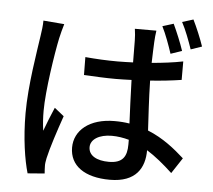

<svg xmlns="http://www.w3.org/2000/svg" viewBox="-58 -894 1116 1004"><g transform="rotate(5 500.0 -391.5)"><path d="M974 -693C961 -732 936 -792 917 -830L859 -812C880 -773 901 -717 916 -673ZM872 -661C859 -701 834 -761 816 -799L758 -781C778 -742 799 -684 813 -641ZM136 -756C136 -731 132 -700 128 -675C117 -596 85 -413 85 -266C85 -133 103 -22 123 47L212 40C211 28 210 13 210 3C209 -8 212 -28 215 -41C226 -92 259 -193 285 -267L235 -307C219 -270 200 -223 185 -182C180 -218 178 -251 178 -286C178 -391 209 -591 226 -671C230 -689 240 -729 246 -747ZM635 -149C635 -87 614 -50 541 -50C478 -50 434 -73 434 -118C434 -159 479 -187 545 -187C576 -187 606 -182 635 -174ZM883 -607C833 -597 777 -590 719 -585C720 -629 722 -669 723 -694C724 -715 726 -736 729 -755H616C619 -737 621 -710 621 -693C621 -668 622 -627 622 -579C595 -578 568 -577 541 -577C482 -577 427 -580 371 -585L372 -491C429 -488 483 -485 540 -485C567 -485 595 -486 622 -487C624 -410 628 -327 631 -259C607 -263 581 -265 553 -265C421 -265 343 -198 343 -108C343 -13 421 43 554 43C692 43 735 -36 735 -127V-128C780 -100 825 -63 871 -20L925 -102C875 -147 813 -198 731 -231C727 -306 721 -394 719 -492C776 -496 832 -502 883 -510Z"/></g></svg>

Font: Noto Sans Japanese Medium
Style: Regular
Weight: 500
Designer: Ryoko NISHIZUKA (kana & ideographs); Paul D. Hunt (Latin, Greek & Cyrillic); Wenlong ZHANG (bopomofo); Sandoll Communica
Foundry: Adobe Systems Incorporated
Version: Version 1.000;PS 1;hotconv 1.0.78;makeotf.lib2.5.61930